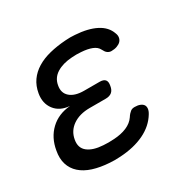

<svg xmlns="http://www.w3.org/2000/svg" viewBox="-129 -697 857 845"><g transform="rotate(-30 300.0 -275.0)"><path d="M507 -473Q512 -461 510 -450Q508 -439 500.5 -431.5Q493 -424 480.5 -419.5Q468 -415 452 -415Q447 -415 442.5 -416.5Q438 -418 433.5 -421Q429 -424 425 -429.5Q421 -435 417 -443Q409 -459 387.5 -467.5Q366 -476 334 -478Q322 -479 310.5 -479Q299 -479 287 -478Q240 -475 209.5 -456Q179 -437 173 -402Q166 -366 190 -345Q214 -324 261 -324H339Q359 -324 367 -314.5Q375 -305 371 -285Q368 -265 356.5 -255.5Q345 -246 325 -246H244Q192 -246 158 -222.5Q124 -199 117 -158Q110 -119 136.5 -98Q163 -77 214 -74Q227 -73 240.5 -73Q254 -73 267 -74Q305 -76 333 -88Q361 -100 376 -122Q381 -130 386 -135.5Q391 -141 395.5 -144.5Q400 -148 405 -149.5Q410 -151 417 -151Q433 -151 444 -146.5Q455 -142 460 -134.5Q465 -127 464 -116Q463 -105 455 -92Q428 -47 376 -22Q324 3 253 7Q240 8 226 8Q212 8 200 7Q153 4 117 -7.5Q81 -19 57.5 -40Q34 -61 25 -90.5Q16 -120 23 -157Q33 -217 72.5 -254.5Q112 -292 173 -297Q123 -301 98 -334Q73 -367 81 -414Q87 -449 105 -474.5Q123 -500 151.5 -517.5Q180 -535 218 -544.5Q256 -554 301 -557Q313 -558 324.5 -558Q336 -558 348 -557Q412 -553 453 -532Q494 -511 507 -473Z"/></g></svg>

Font: Maple Mono
Style: Italic
Weight: 400
Italic angle: -10°
Monospace: yes
Designer: subframe7536
Version: Version 7.300